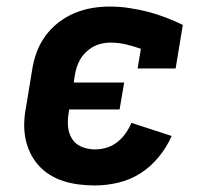

<svg xmlns="http://www.w3.org/2000/svg" viewBox="-20 -558 640 586"><path d="M270 8Q245 8 221 5Q197 2 174.5 -5Q152 -12 132 -24.5Q112 -37 97 -54Q82 -71 72 -92Q62 -113 57.5 -136.5Q53 -160 54 -185Q55 -210 60 -234L78 -344Q82 -371 91.5 -397.5Q101 -424 118 -447.5Q135 -471 158 -489Q181 -507 207.5 -518Q234 -529 261 -533.5Q288 -538 315 -538Q345 -538 374.5 -533.5Q404 -529 431.5 -522Q459 -515 486 -504.5Q513 -494 538 -482L516 -349H400L410 -409Q388 -417 364.5 -422.5Q341 -428 317 -428Q304 -428 290.5 -425Q277 -422 265 -415.5Q253 -409 242.5 -399Q232 -389 225 -377Q218 -365 214 -352Q210 -339 208 -326L205 -306H359L345 -224H191L190 -216Q186 -195 187.5 -173.5Q189 -152 199.5 -135Q210 -118 229 -110Q248 -102 270 -102Q287 -102 304.5 -107Q322 -112 337 -123.5Q352 -135 363 -150.5Q374 -166 381 -183L504 -143Q489 -109 464.5 -79Q440 -49 408.5 -29Q377 -9 341 -0.5Q305 8 270 8Z"/></svg>

Font: Iosevka Slab XBdEx
Style: Italic
Weight: 800
Width: 7
Italic angle: -9°
Monospace: yes
Designer: Belleve Invis
Foundry: Belleve Invis
Version: Version 11.1.1; ttfautohint (v1.8.3)